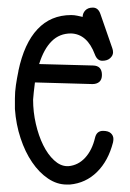

<svg xmlns="http://www.w3.org/2000/svg" viewBox="-20 -495 349 515"><path d="M201.7 -449.7 187 -452.9C181.8 -454 176.4 -454.6 170.9 -454.6C134.4 -454.6 104.3 -442 80.6 -416.7C56.8 -391.5 39.7 -354.2 29.3 -304.7V-303.7C26.7 -291.3 24.5 -279.1 22.7 -266.8C20.9 -254.6 20 -242.7 20 -231V-202.6C22 -175 27 -148.8 35.2 -124.3C43.3 -99.7 53.6 -78.2 66.2 -59.8C78.7 -41.4 92.9 -26.9 108.9 -16.1C124.8 -5.4 141.4 0 158.7 0H167.5C195.8 -2.6 220.1 -13.8 240.2 -33.7C260.4 -53.5 274.7 -80.1 283.2 -113.3C283.5 -114.9 283.8 -116.5 283.9 -117.9C284.1 -119.4 284.2 -120.8 284.2 -122.1C284.2 -128.3 281.9 -133.5 277.3 -137.7C272.8 -141.9 265.8 -144 256.3 -144C245 -144 237.8 -137.9 234.9 -125.5C229.7 -103.4 220.9 -85.5 208.5 -72C196.1 -58.5 181.2 -50.9 163.6 -49.3H159.7C147.6 -49.6 136.1 -54.9 125 -65.2C113.9 -75.4 104.2 -88.9 95.9 -105.7C87.6 -122.5 81.1 -141.4 76.2 -162.6C71.3 -183.8 68.8 -205.4 68.8 -227.5V-228C69.2 -233.6 69.7 -240.2 70.6 -247.8C71.4 -255.5 72.4 -264.2 73.7 -273.9L228 -269.5C235.8 -269.5 242 -271.6 246.6 -275.6C251.1 -279.7 253.4 -285.8 253.4 -293.9C253.4 -310.5 245.4 -319 229.5 -319.3L85 -323.2C93.4 -350.3 104.7 -370.7 118.7 -384.5C132.6 -398.4 149.9 -405.3 170.4 -405.3C199.4 -404.3 220.7 -385.6 234.4 -349.1C238.6 -337.7 245.3 -332 254.4 -332C263.5 -332 270.6 -334.4 275.6 -339.1C280.7 -343.8 283.2 -349 283.2 -354.5C283.2 -358.4 282.6 -362.1 281.2 -365.7L249.5 -457C245.6 -468.8 238.8 -474.6 229 -474.6C220.2 -474.6 213.5 -472.1 208.7 -467C204 -462 201.7 -456.2 201.7 -449.7Z"/></svg>

Font: Nathan
Style: Regular
Weight: 400
Designer: Peter Wiegel
Foundry: Peter Wiegel
Version: Version 1.001 2009